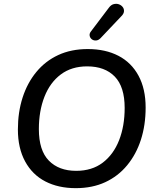

<svg xmlns="http://www.w3.org/2000/svg" viewBox="-20 -969 815 998"><path d="M374 9Q283 9 215.5 -26Q148 -61 110.5 -130Q73 -199 73 -296Q73 -386 97.5 -462Q122 -538 169 -595Q216 -652 283 -683Q350 -714 436 -714Q528 -714 595.5 -679Q663 -644 700 -575.5Q737 -507 737 -410Q737 -319 712.5 -243Q688 -167 641 -110Q594 -53 527 -22Q460 9 374 9ZM376 -81Q458 -81 514 -123.5Q570 -166 599 -240Q628 -314 628 -408Q628 -518 576.5 -571Q525 -624 433 -624Q352 -624 296 -582Q240 -540 211 -466Q182 -392 182 -298Q182 -187 234 -134Q286 -81 376 -81ZM502 -770Q491 -759 478.5 -758.5Q466 -758 457 -765Q448 -772 446 -783.5Q444 -795 453 -806L546 -929Q557 -944 571 -947.5Q585 -951 597 -947Q609 -943 617 -933.5Q625 -924 624.5 -911Q624 -898 611 -885Z"/></svg>

Font: Nunito ExtraLight SemiBold
Style: Italic
Weight: 600
Italic angle: -9°
Version: Version 3.602